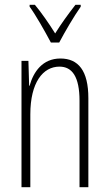

<svg xmlns="http://www.w3.org/2000/svg" viewBox="-20 -784 458 804"><path d="M193 -606H228C253 -653 288 -713 318 -756V-764H296C262 -720 238 -687 211 -644C185 -686 152 -733 126 -764H104V-756C129 -722 167 -655 193 -606ZM233 -539C158 -539 120 -483 104 -425H102L99 -529H70V0H107V-305C107 -439 160 -505 229 -505C282 -505 313 -463 313 -362V0H350V-373C350 -488 308 -539 233 -539Z"/></svg>

Font: Noto Sans Telugu ExtraCondensed ExtraLight
Style: Regular
Weight: 200
Width: 2
Designer: Jelle Bosma - Monotype Design Team
Foundry: Monotype Imaging Inc.
Version: Version 2.005